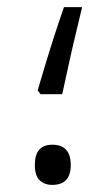

<svg xmlns="http://www.w3.org/2000/svg" viewBox="-20 -520 297 540"><path d="M94 -255 86 -266Q95 -297 108 -340Q121 -383 135 -426Q149 -469 160 -500H211Q203 -466 192 -420.5Q181 -375 171.5 -330.5Q162 -286 155 -255ZM78 -56Q78 -113 127 -113Q179 -113 179 -56Q179 0 127 0Q105 0 91.5 -13Q78 -26 78 -56Z"/></svg>

Font: Noto Sans Syriac
Style: Regular
Weight: 400
Designer: Patrick Giasson and the Monotype Design Team
Foundry: Monotype Imaging Inc.
Version: Version 2.000; ttfautohint (v1.8.3) -l 8 -r 50 -G 200 -x 14 